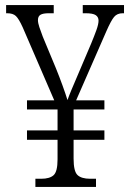

<svg xmlns="http://www.w3.org/2000/svg" viewBox="-20 -734 511 754"><path d="M119 0V-32H142Q175 -32 190.5 -46Q206 -60 206 -108V-185H86V-222H206V-304H86V-340H193L69 -627Q54 -660 42.5 -671Q31 -682 8 -682H4V-714H191V-682H172Q149 -682 139 -676Q129 -670 129 -655Q129 -644 134.5 -627.5Q140 -611 148 -590L200 -465Q213 -433 225.5 -398.5Q238 -364 245 -341Q251 -358 261 -382Q271 -406 281 -429L338 -563Q350 -592 358.5 -615.5Q367 -639 367 -653Q367 -667 356 -674.5Q345 -682 316 -682H305V-714H467V-682H462Q440 -682 428 -667.5Q416 -653 398 -612L279 -340H390V-304H269V-222H390V-185H269V-111Q269 -61 284.5 -46.5Q300 -32 334 -32H357V0Z"/></svg>

Font: Noto Serif Tamil Condensed Light
Style: Italic
Weight: 300
Width: 3
Italic angle: -12°
Designer: Indian Type Foundry, Tom Grace, and the Monotype Design Team
Foundry: Monotype Imaging Inc.
Version: Version 2.003; ttfautohint (v1.8.4.7-5d5b)